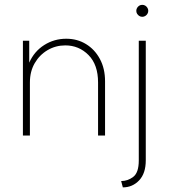

<svg xmlns="http://www.w3.org/2000/svg" viewBox="-20 -566 707 802"><path d="M75.7 0V-395.8H102.1V-304.2Q122.9 -351.4 164.6 -377.8Q206.2 -404.2 256.9 -404.2Q302.8 -404.2 339.2 -381.9Q375.7 -359.7 397.2 -319.8Q418.8 -279.9 418.8 -226.4V0H389.6V-221.5Q389.6 -295.8 349.7 -336.1Q309.7 -376.4 252.8 -376.4Q212.5 -376.4 178.8 -356.6Q145.1 -336.8 125 -302.1Q104.9 -267.4 104.9 -221.5V0ZM493.1 216.7 486.1 190.3Q513.9 190.3 536.8 172.6Q559.7 154.9 559.7 104.2V-395.8H588.9V103.5Q588.9 158.3 561.1 187.5Q533.3 216.7 493.1 216.7ZM574.3 -495.8Q567.4 -495.8 561.8 -499.3Q556.2 -502.8 552.8 -508.3Q549.3 -513.9 549.3 -520.8Q549.3 -527.8 552.8 -533.3Q556.2 -538.9 561.8 -542.4Q567.4 -545.8 574.3 -545.8Q581.2 -545.8 586.8 -542.4Q592.4 -538.9 595.8 -533.3Q599.3 -527.8 599.3 -520.8Q599.3 -513.9 595.8 -508.3Q592.4 -502.8 586.8 -499.3Q581.2 -495.8 574.3 -495.8Z"/></svg>

Font: Afacad Flux Thin
Style: Regular
Weight: 250
Designer: Kristian Moeller
Foundry: Dicotype
Version: Version 1.100